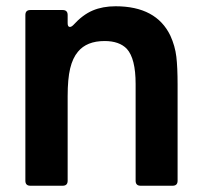

<svg xmlns="http://www.w3.org/2000/svg" viewBox="-20 -593 645 613"><path d="M77 0Q61 0 61 -16V-545Q61 -561 77 -561H180Q196 -561 196 -545V-519Q196 -507 203 -507Q208 -507 214 -513Q244 -546 276 -559.5Q308 -573 349 -573Q479 -573 524 -479Q539 -446 543 -412Q547 -378 547 -323V-16Q547 0 531 0H429Q413 0 413 -16V-325Q413 -406 385 -437Q361 -462 314 -462Q257 -462 229 -428Q212 -408 204 -374.5Q196 -341 196 -286V-16Q196 0 180 0Z"/></svg>

Font: Open Sauce Two
Style: Bold
Weight: 700
Designer: Alfredo Marco Pradil
Foundry: Creative Sauce Fz LLC
Version: Version 1.477